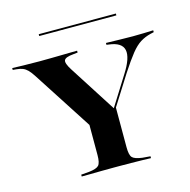

<svg xmlns="http://www.w3.org/2000/svg" viewBox="-102 -792 885 892"><g transform="rotate(-15 340.0 -345.5)"><path d="M320.2 -160.5 94.4 -509.7Q82.3 -528.2 71.8 -538.7Q61.3 -549.2 49.2 -554Q37.1 -558.9 19.4 -560.5L1.6 -562.1V-571Q22.6 -570.2 56 -569.4Q89.5 -568.5 130.6 -568.5H132.3H135.5Q163.7 -568.5 189.1 -569Q214.5 -569.4 237.9 -569.8Q261.3 -570.2 280.6 -570.6Q300 -571 313.7 -571V-562.1L292.7 -559.7Q254 -556.5 248 -543.1Q241.9 -529.8 265.3 -493.5L412.9 -262.9L397.6 -250L496.8 -408.1Q541.1 -477.4 533.1 -515.3Q525 -553.2 463.7 -560.5L452.4 -562.1V-571Q490.3 -570.2 519.4 -569.4Q548.4 -568.5 581.5 -568.5Q610.5 -568.5 632.3 -569.4Q654 -570.2 679.8 -571V-562.1L662.9 -558.1Q636.3 -551.6 614.1 -537.9Q591.9 -524.2 568.1 -494.8Q544.4 -465.3 509.7 -412.1L350.8 -160.5ZM339.5 -2.4Q307.3 -2.4 277.8 -2Q248.4 -1.6 224.6 -1.2Q200.8 -0.8 183.1 -0.8V-9.7L221.8 -12.9Q258.1 -16.9 269 -29Q279.8 -41.1 279.8 -78.2V-250.8L366.1 -196.8L419.4 -279V-78.2Q419.4 -41.1 430.2 -29Q441.1 -16.9 477.4 -12.1L516.1 -8.9V0Q499.2 -0.8 475 -1.2Q450.8 -1.6 421.8 -2Q392.7 -2.4 359.7 -2.4H350ZM161.3 -682.3V-691.1H532.3V-682.3Z"/></g></svg>

Font: Playfair 144pt SemiExpanded ExtraBold
Style: Regular
Weight: 800
Width: 6
Designer: Claus Eggers Sørensen
Foundry: Claus Eggers Sørensen
Version: Version 2.203